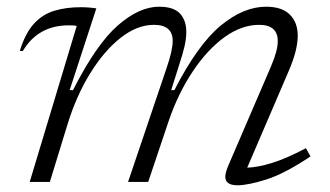

<svg xmlns="http://www.w3.org/2000/svg" viewBox="-20 -542 982 572"><path d="M905 -76Q828 -24.5 773.2 -7.2Q718.5 10 687.5 10Q662 10 654.2 -3Q646.5 -16 659 -46L787.5 -344.5Q798 -369.5 802.8 -387.5Q807.5 -405.5 807.5 -419.5Q807.5 -468 752 -468Q699.5 -468 648.2 -430.8Q597 -393.5 553.8 -328.5Q510.5 -263.5 482.5 -181.5L421.5 0H361.5L475.5 -337Q494.5 -391.5 494.5 -420Q494.5 -468 438.5 -468Q388.5 -468 339.2 -429.2Q290 -390.5 248.5 -323.2Q207 -256 181 -171L128.5 0H68.5L208.5 -464.5Q204 -466 197.2 -466.2Q190.5 -466.5 184.5 -466.5Q93.5 -466.5 48 -390L39 -390.5Q55.5 -443.5 81.2 -471.5Q107 -499.5 142 -510Q177 -520.5 220.5 -520.5Q245 -520.5 267 -517L187.5 -273.5H197.5Q266.5 -409.5 330.5 -465.8Q394.5 -522 454 -522Q497 -522 516 -501.8Q535 -481.5 535 -447Q535 -427 529.8 -404.2Q524.5 -381.5 514 -349.5L490 -273.5H499.5Q569 -409 637.2 -465.5Q705.5 -522 772.5 -522Q820.5 -522 843.8 -498.2Q867 -474.5 867 -436Q867 -415.5 860.8 -389.8Q854.5 -364 839.5 -329L716.5 -42.5Q748 -43.5 790.2 -56.5Q832.5 -69.5 891.5 -100.5Z"/></svg>

Font: Newsreader Caption Light
Style: Italic
Weight: 300
Italic angle: -17°
Designer: Hugues Gentile
Foundry: Production Type
Version: Version 1.001